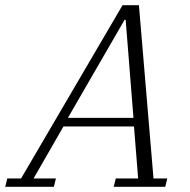

<svg xmlns="http://www.w3.org/2000/svg" viewBox="-71 -718 732 738"><path d="M-43 -32H10L400 -698H463L519 -32H572L564 0H366L374 -32H460L444 -232H173L58 -32H144L136 0H-51ZM190 -265H442L412 -642H408Z"/></svg>

Font: IBM Plex Serif Light
Style: Italic
Weight: 300
Italic angle: -14°
Designer: Mike Abbink, Paul van der Laan, Pieter van Rosmalen
Foundry: Bold Monday
Version: Version 3.001